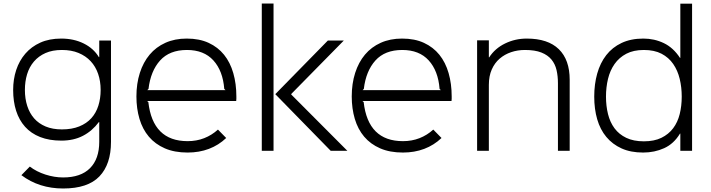

<svg xmlns="http://www.w3.org/2000/svg" viewBox="-20 -860 4057 1095"><path d="M613 -629V-51Q613 77 547 146Q481 215 340 215Q203 215 102 139L150 90Q188 119 239 135.5Q290 152 340 152Q441 152 493.5 99Q546 46 546 -51V-164H544Q506 -113 453 -85.5Q400 -58 330 -58Q261 -58 209 -78.5Q157 -99 123 -137Q89 -175 72 -228Q55 -281 55 -347Q55 -408 72.5 -461Q90 -514 124.5 -554Q159 -594 210 -617Q261 -640 329 -640Q401 -640 457.5 -612Q514 -584 544 -534H546V-629ZM554 -347Q554 -397 539.5 -439Q525 -481 497 -511Q469 -541 428 -558Q387 -575 333 -575Q279 -575 239.5 -557.5Q200 -540 173.5 -509Q147 -478 134.5 -436.5Q122 -395 122 -347Q122 -297 135.5 -255.5Q149 -214 175 -184.5Q201 -155 240.5 -138.5Q280 -122 333 -122Q390 -122 432 -139Q474 -156 501 -186Q528 -216 541 -257.5Q554 -299 554 -347Z M1328 -310Q1328 -302 1328 -296Q1328 -290 1327 -284H819L826 -278Q851 -55 1050 -55Q1101 -55 1144.5 -72Q1188 -89 1223 -121L1270 -73Q1227 -32 1171.5 -11Q1116 10 1050 10Q975 10 920 -14Q865 -38 829 -80.5Q793 -123 775.5 -182Q758 -241 758 -310Q758 -383 777.5 -444Q797 -505 833.5 -548.5Q870 -592 923.5 -616Q977 -640 1045 -640Q1117 -640 1170 -615.5Q1223 -591 1258 -547.5Q1293 -504 1310.5 -443Q1328 -382 1328 -310ZM1266 -346 1259 -353Q1251 -456 1197 -515.5Q1143 -575 1046 -575Q947 -575 893 -515Q839 -455 827 -353L820 -346Z M1961 0H1866L1550 -323L1850 -629H1941L1641 -324V-321ZM1540 0H1473V-840H1540Z M2556 -310Q2556 -302 2556 -296Q2556 -290 2555 -284H2047L2054 -278Q2079 -55 2278 -55Q2329 -55 2372.5 -72Q2416 -89 2451 -121L2498 -73Q2455 -32 2399.5 -11Q2344 10 2278 10Q2203 10 2148 -14Q2093 -38 2057 -80.5Q2021 -123 2003.5 -182Q1986 -241 1986 -310Q1986 -383 2005.5 -444Q2025 -505 2061.5 -548.5Q2098 -592 2151.5 -616Q2205 -640 2273 -640Q2345 -640 2398 -615.5Q2451 -591 2486 -547.5Q2521 -504 2538.5 -443Q2556 -382 2556 -310ZM2494 -346 2487 -353Q2479 -456 2425 -515.5Q2371 -575 2274 -575Q2175 -575 2121 -515Q2067 -455 2055 -353L2048 -346Z M3229 -405V0H3162V-385Q3162 -426 3154 -460.5Q3146 -495 3125 -520.5Q3104 -546 3067.5 -560.5Q3031 -575 2974 -575Q2932 -575 2895 -562.5Q2858 -550 2829.5 -525.5Q2801 -501 2784.5 -463.5Q2768 -426 2768 -376V0H2701V-630H2768V-533H2770Q2803 -584 2860.5 -612Q2918 -640 2984 -640Q3105 -640 3167 -579.5Q3229 -519 3229 -405Z M3927 0H3860V-98H3858Q3823 -40 3768 -15Q3713 10 3648 10Q3577 10 3525 -13.5Q3473 -37 3438 -79Q3403 -121 3386 -179.5Q3369 -238 3369 -309Q3369 -380 3386 -440.5Q3403 -501 3437.5 -545.5Q3472 -590 3525 -615Q3578 -640 3649 -640Q3712 -640 3766 -614Q3820 -588 3858 -530H3860V-839H3927ZM3868 -309Q3868 -362 3856.5 -410Q3845 -458 3819.5 -495Q3794 -532 3753 -553.5Q3712 -575 3652 -575Q3593 -575 3552 -553.5Q3511 -532 3485 -495Q3459 -458 3447.5 -410Q3436 -362 3436 -309Q3436 -256 3447.5 -209.5Q3459 -163 3484.5 -128.5Q3510 -94 3551.5 -74Q3593 -54 3652 -54Q3711 -54 3752 -74Q3793 -94 3819 -128.5Q3845 -163 3856.5 -209.5Q3868 -256 3868 -309Z"/></svg>

Font: TypoPRO Sinkin Sans
Style: 300 Light
Weight: 300
Designer: Keith Bates
Foundry: K-Type
Version: Sinkin Sans (version 1.0)  by Keith Bates   •   © 2014   www